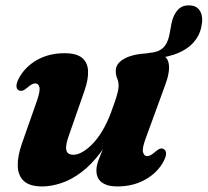

<svg xmlns="http://www.w3.org/2000/svg" viewBox="-20 -675 767 709"><path d="M723.5 -576Q716.5 -541 691 -514.5Q665.5 -488 622.8 -473.5Q580 -459 521.5 -457.5Q518 -457.5 516 -460Q514 -462.5 514 -467Q515 -473 519.2 -476Q523.5 -479 529.5 -479.5Q563 -481.5 580.5 -496.8Q598 -512 605 -543.5L613.5 -589.5Q620 -620.5 636.8 -638.8Q653.5 -657 682 -655Q709 -653.5 720 -632Q731 -610.5 723.5 -576ZM584.5 -124.5Q593 -120 593.2 -108.8Q593.5 -97.5 584.5 -80Q562.5 -38 517.2 -12.2Q472 13.5 413 13.5Q376 13.5 356 -1.5Q336 -16.5 336 -45.5Q336 -62.5 343.8 -83.8Q351.5 -105 362.5 -129.8Q373.5 -154.5 385 -182.5Q396.5 -210.5 403.5 -241.5L415.5 -232Q388.5 -162.5 353.8 -115.2Q319 -68 281.2 -39.5Q243.5 -11 206 1.2Q168.5 13.5 136 13.5Q90 13.5 68.2 -6.5Q46.5 -26.5 45.5 -62.2Q44.5 -98 61 -145L116.5 -303Q129 -339 125.5 -353Q122 -367 110.5 -367Q104.5 -367 97.5 -363.5Q90.5 -360 80 -350.5Q69.5 -342 62.8 -340.2Q56 -338.5 49.5 -341.5Q41 -345.5 40.8 -356.8Q40.5 -368 49.5 -385.5Q71.5 -427.5 115.8 -453Q160 -478.5 218.5 -478.5Q262.5 -478.5 283.2 -461.2Q304 -444 305.2 -412.2Q306.5 -380.5 291 -337L235.5 -178Q221 -139 224.8 -121.2Q228.5 -103.5 251 -103.5Q266.5 -103.5 284.8 -114Q303 -124.5 322 -144Q341 -163.5 358 -192Q375 -220.5 389 -257Q399 -283.5 405.2 -302.5Q411.5 -321.5 414.8 -335Q418 -348.5 418 -358Q418 -373 412.8 -385.2Q407.5 -397.5 407.5 -413.5Q407.5 -443 443.8 -460.8Q480 -478.5 544.5 -478.5Q591 -478.5 601 -448.2Q611 -418 590.5 -362.5L517.5 -162.5Q504.5 -127.5 508.2 -113Q512 -98.5 523 -98.5Q529.5 -98.5 536.5 -102.2Q543.5 -106 554 -115Q564.5 -124 571.2 -126Q578 -128 584.5 -124.5Z"/></svg>

Font: Fraunces
Style: Bold Italic
Weight: 700
Italic angle: -16°
Version: Version 1.000;[b76b70a41]